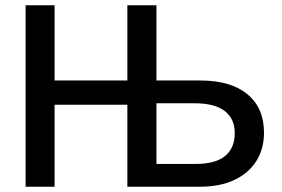

<svg xmlns="http://www.w3.org/2000/svg" viewBox="-20 -708 1068 728"><path d="M981 -204.6Q981 -143.6 951.9 -97.4Q922.9 -51.3 868.4 -25.6Q814 0 738.3 0H462.9V-311H187V0H77.1V-688H187V-402.8H462.9V-688H573.2V-402.8H739.7Q855 -402.8 918 -350.8Q981 -298.8 981 -204.6ZM870.1 -203.1Q870.1 -257.8 832 -287.1Q793.9 -316.4 718.3 -316.4H573.2V-86.4H721.7Q797.4 -86.4 833.7 -116.7Q870.1 -147 870.1 -203.1Z"/></svg>

Font: Arimo Medium
Style: Regular
Weight: 500
Designer: Steve Matteson
Foundry: Monotype Imaging Inc.
Version: Version 1.33